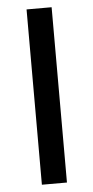

<svg xmlns="http://www.w3.org/2000/svg" viewBox="-52 -732 371 764"><g transform="rotate(-5 134.0 -350.0)"><path d="M184.1 0H84V-700.2H184.1Z"/></g></svg>

Font: Bruno Ace
Style: Regular
Weight: 400
Designer: Astigmatic (AOETI)
Foundry: Astigmatic (AOETI)
Version: Version 1.000